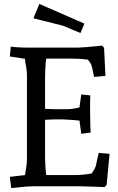

<svg xmlns="http://www.w3.org/2000/svg" viewBox="-20 -947 602 976"><path d="M351 -337 304 -340H251Q241 -340 209 -338V-167Q209 -99 215 -57H359Q400 -57 446 -65Q460 -84 467 -103Q468 -111 474.5 -137.5Q481 -164 482 -170L537 -165L522 -7L512 4L458 2Q402 0 389 0H150Q116 0 78 5L37 9L30 -48L107 -57Q108 -66 112.5 -91.5Q117 -117 117 -137V-568Q117 -583 112.5 -608.5Q108 -634 107 -648L30 -660L35 -710L63 -707Q95 -705 120 -705H376Q402 -705 499 -715L509 -704L516 -561L458 -556Q450 -599 446 -612Q442 -625 427 -644Q389 -649 346 -649H215Q209 -609 209 -538V-394Q243 -392 251 -392H324Q348 -392 384 -401L393 -467L439 -462Q438 -450 438 -429V-382Q438 -330 439 -309L441 -273L393 -267L384 -334ZM150 -854 180 -927 409 -827 389 -779 301 -816Z"/></svg>

Font: Andada
Style: Regular
Weight: 400
Designer: Carolina Giovagnoli
Foundry: Carolina Giovagnoli
Version: Version 1.002